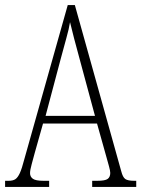

<svg xmlns="http://www.w3.org/2000/svg" viewBox="-21 -734 555 754"><path d="M-1 0V-24H13Q30 -24 39.5 -30.5Q49 -37 57 -54.5Q65 -72 74 -107L245 -714H273L455 -62Q461 -38 471 -31Q481 -24 506 -24H514V0H341V-24H361Q392 -24 402 -31.5Q412 -39 412 -55Q412 -63 407 -81Q402 -99 397 -117L360 -249H148L115 -132Q110 -113 103.5 -89.5Q97 -66 97 -54Q97 -40 108 -32Q119 -24 150 -24H172V0ZM158 -279H352L295 -490Q280 -545 270 -583Q260 -621 254 -647Q250 -621 239.5 -584Q229 -547 218 -505Z"/></svg>

Font: Noto Serif ExtraCondensed ExtraLight
Style: Regular
Weight: 200
Width: 2
Designer: Monotype Design Team
Foundry: Monotype Imaging Inc.
Version: Version 2.015